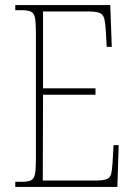

<svg xmlns="http://www.w3.org/2000/svg" viewBox="-20 -734 530 754"><path d="M40 0V-20H65Q90 -20 102 -26Q114 -32 117.5 -51Q121 -70 121 -108V-606Q121 -645 117.5 -663.5Q114 -682 102 -688Q90 -694 65 -694H40V-714H413L419 -550H399L396 -606Q394 -643 389.5 -660.5Q385 -678 370.5 -683.5Q356 -689 325 -689H149V-387H355V-362H149L148 -25H354Q384 -25 398 -30Q412 -35 416 -49.5Q420 -64 422 -94L426 -164H446L441 0Z"/></svg>

Font: Noto Serif Armenian Condensed Thin
Style: Regular
Weight: 100
Width: 3
Designer: Monotype Design Team
Foundry: Monotype Imaging Inc.
Version: Version 2.008; ttfautohint (v1.8.4.7-5d5b)